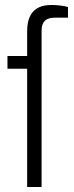

<svg xmlns="http://www.w3.org/2000/svg" viewBox="-20 -751 297 771"><path d="M89 0H147V-628C147 -662 163 -680 199 -680H253V-723C235 -728 210 -731 186 -731C107 -731 89 -678 89 -625V-526H10V-475H89Z"/></svg>

Font: Archivo ExtraLight
Style: Regular
Weight: 200
Designer: Hector Gatti
Foundry: Omnibus-Type
Version: Version 2.001